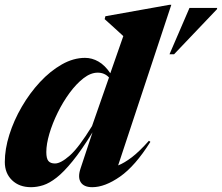

<svg xmlns="http://www.w3.org/2000/svg" viewBox="-25 -765 922 798"><path d="M600 -175.5Q537 -75 474 -31Q411 13 358.5 13Q324 13 310.8 -7.2Q297.5 -27.5 309.5 -64L359.5 -215Q314 -141 277.2 -95.8Q240.5 -50.5 210.5 -27Q180.5 -3.5 154.5 4.8Q128.5 13 104 13Q55 13 25 -16Q-5 -45 -5 -91.5Q-5 -145.5 13.8 -205Q32.5 -264.5 65.5 -321.2Q98.5 -378 141.2 -424Q184 -470 232 -497.2Q280 -524.5 328.5 -524.5Q357.5 -524.5 384.2 -509.2Q411 -494 433.5 -460.5L487.5 -615Q474 -627.5 452.8 -646.8Q431.5 -666 410 -685.5L413 -697.5L679 -745H687L466 -77.5Q491.5 -87.5 522.8 -111.2Q554 -135 594 -180ZM167.5 -133Q167.5 -106 176.2 -95.8Q185 -85.5 203.5 -85.5Q227.5 -85.5 265 -118.5Q302.5 -151.5 357.5 -241L428 -443Q409.5 -463 381 -463Q352 -463 322 -439.8Q292 -416.5 264.2 -378.8Q236.5 -341 214.8 -296.8Q193 -252.5 180.2 -209.2Q167.5 -166 167.5 -133ZM679.5 -539.5 762.5 -732H877.5L877 -727L698.5 -539.5Z"/></svg>

Font: Newsreader 72pt
Style: Bold Italic
Weight: 700
Italic angle: -17°
Designer: Hugues Gentile
Foundry: Production Type
Version: Version 1.003; ttfautohint (v1.8.3)